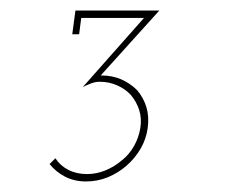

<svg xmlns="http://www.w3.org/2000/svg" viewBox="-20 -720 459 364"><path d="M137 -555Q145 -559 153 -562Q161 -565 169 -565Q187 -565 202.5 -558Q218 -551 228 -540Q239 -527 244 -511Q249 -495 246 -477Q243 -459 234 -443Q225 -427 211 -416Q197 -404 180 -397Q163 -390 145 -390Q125 -390 109.5 -398Q94 -406 85 -420L74 -409Q86 -394 103.5 -385Q121 -376 143 -376Q165 -376 184.5 -384Q204 -392 220 -406Q236 -420 246.5 -438Q257 -456 260 -477Q263 -499 257.5 -517Q252 -535 240 -549Q227 -562 210 -569.5Q193 -577 171 -577L282 -700H123L117 -655H130L134 -686H253Z"/></svg>

Font: Josefin Slab Thin Light
Style: Italic
Weight: 300
Italic angle: -12°
Version: Version 2.000